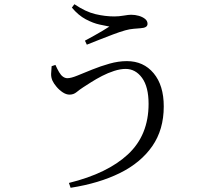

<svg xmlns="http://www.w3.org/2000/svg" viewBox="-20 -828 1040 911"><path d="M307 40Q490 -5 587.5 -96Q685 -187 685 -335Q685 -416 654 -458.5Q623 -501 576 -501Q551 -501 521.5 -491.5Q492 -482 464 -467.5Q436 -453 412.5 -438Q389 -423 375 -414Q358 -403 343.5 -391Q329 -379 310 -379Q294 -379 277.5 -390Q261 -401 248 -416.5Q235 -432 229 -445Q222 -461 222.5 -477.5Q223 -494 225 -514L243 -520Q252 -500 260.5 -485.5Q269 -471 279 -464Q289 -457 300 -457Q317 -457 347.5 -469.5Q378 -482 417.5 -498Q457 -514 499.5 -526Q542 -538 582 -538Q661 -538 709 -480.5Q757 -423 757 -323Q757 -213 702.5 -134.5Q648 -56 549 -7Q450 42 315 63ZM383 -635Q405 -647 426 -658.5Q447 -670 466 -681.5Q485 -693 499 -702Q483 -705 452.5 -711.5Q422 -718 387 -736.5Q352 -755 321 -792L333 -808Q386 -772 432.5 -761Q479 -750 522 -750Q544 -750 567 -754Q590 -758 602 -758Q621 -758 638.5 -753Q656 -748 668 -738.5Q680 -729 680 -715Q680 -705 671.5 -700Q663 -695 646 -694Q635 -693 615 -691.5Q595 -690 574 -684Q549 -677 516 -664.5Q483 -652 450 -639Q417 -626 392 -616Z"/></svg>

Font: Noto Serif HK ExtraLight
Style: Regular
Weight: 400
Version: Version 2.002-H1;hotconv 1.1.0;makeotfexe 2.6.0